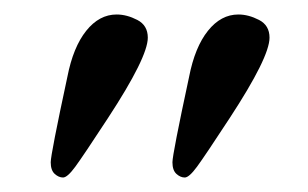

<svg xmlns="http://www.w3.org/2000/svg" viewBox="-20 -582 425 265"><path d="M309 -562Q323 -562 337.5 -554.5Q352 -547 352 -530Q352 -503 297 -419Q263 -367 252 -352Q241 -337 235 -337Q229 -337 223.5 -342Q218 -347 218 -358Q218 -369 241 -476Q249 -517 267 -539.5Q285 -562 309 -562ZM141 -562Q155 -562 169.5 -554.5Q184 -547 184 -530Q184 -503 129 -419Q95 -367 84 -352Q73 -337 67 -337Q61 -337 55.5 -342Q50 -347 50 -358Q50 -369 73 -476Q81 -517 99 -539.5Q117 -562 141 -562Z"/></svg>

Font: Linux Libertine Initials O
Style: Initials
Weight: 400
Designer: Philipp H. Poll
Foundry: Philipp H. Poll
Version: Version 5.0.6